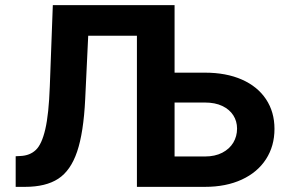

<svg xmlns="http://www.w3.org/2000/svg" viewBox="-20 -727 1124 747"><path d="M41 -119.1 59.6 -120.1Q96.2 -121.6 119.4 -143.6Q142.6 -165.5 156.2 -224.1Q169.9 -282.7 173.8 -391.6L185.5 -707H659.2V-444.3H777.3Q859.9 -444.3 920.9 -417.5Q981.9 -390.6 1014.9 -341.1Q1047.9 -291.5 1047.9 -225.6Q1047.9 -158.7 1014.9 -107.7Q981.9 -56.6 920.7 -28.3Q859.4 0 777.3 0H512.7V-587.9H323.2L311.5 -341.8Q305.2 -210.9 280 -137Q254.9 -63 206.5 -31.5Q158.2 0 77.1 0H41ZM777.3 -118.2Q816.4 -118.2 844.7 -132.8Q873 -147.5 887.7 -172.1Q902.3 -196.8 902.3 -226.6Q902.3 -255.4 887.7 -278.3Q873 -301.3 845 -314.7Q816.9 -328.1 777.3 -328.1H659.2V-118.2Z"/></svg>

Font: Pretendard Std
Style: Bold
Weight: 700
Designer: Base glyphs from Inter by Rasmus Andersson; Hangeul glyphs from Noto Sans CJK(Source Han Sans) by Jang Soo-young and Kan
Foundry: Kil Hyung-jin
Version: Version 1.309